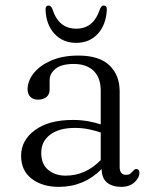

<svg xmlns="http://www.w3.org/2000/svg" viewBox="-20 -680 566 710"><path d="M58 -104Q58 -161 109.2 -198.8Q160.5 -236.5 249.5 -236.5Q277.5 -236.5 304 -232Q330.5 -227.5 352.5 -220V-344Q352.5 -392.5 326.2 -418Q300 -443.5 253 -443.5Q207.5 -443.5 185.5 -425.8Q163.5 -408 163.5 -383V-349Q163.5 -331 151.8 -321.2Q140 -311.5 120 -311.5Q102.5 -311.5 92.2 -322Q82 -332.5 82 -349.5Q82 -381 104.8 -409.5Q127.5 -438 169.5 -456.2Q211.5 -474.5 270 -474.5Q347 -474.5 384.8 -438.2Q422.5 -402 422.5 -342V-63Q422.5 -33.5 446 -33.5Q457 -33.5 462 -37.8Q467 -42 471 -46.5Q474 -50 476.8 -52.5Q479.5 -55 483.5 -55Q495.5 -55 495.5 -41Q495.5 -22.5 477.2 -5.8Q459 11 428 11Q395 11 375.5 -5.2Q356 -21.5 356 -55Q290.5 11 197.5 11Q136.5 11 97.2 -19Q58 -49 58 -104ZM132.5 -114.5Q132.5 -73 158.2 -51.8Q184 -30.5 222.5 -30.5Q296.5 -30.5 352.5 -88V-190Q331 -197.5 307.2 -202.2Q283.5 -207 257 -207Q199 -207 165.8 -182.2Q132.5 -157.5 132.5 -114.5ZM262 -574Q294 -574 315.8 -591.8Q337.5 -609.5 350.5 -648.5Q355.5 -659.5 363.5 -659.5Q376 -659.5 375 -643Q372 -587.5 341.2 -554.5Q310.5 -521.5 262 -521.5Q213 -521.5 182 -554.5Q151 -587.5 148.5 -643Q147.5 -659.5 160 -659.5Q168 -659.5 173 -648.5Q185.5 -609.5 207.5 -591.8Q229.5 -574 262 -574Z"/></svg>

Font: Fraunces 9pt S050 Light
Style: Regular
Weight: 300
Version: Version 1.000; ttfautohint (v1.8.3)